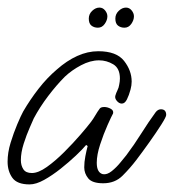

<svg xmlns="http://www.w3.org/2000/svg" viewBox="-22 -482 458 506"><path d="M56 4Q23 4 10.5 -13.5Q-2 -31 -2 -56Q-2 -80 6 -106Q14 -132 23.5 -154.5Q33 -177 39 -188Q57 -219 79.5 -248Q102 -277 128 -299Q154 -322 181.5 -334.5Q209 -347 237 -347Q285 -347 305 -321.5Q325 -296 325 -267Q325 -257 322 -246Q318 -231 312.5 -220Q307 -209 299 -209Q292 -209 286 -216Q280 -223 282 -230Q284 -237 287.5 -244Q291 -251 292 -258Q293 -263 293.5 -267Q294 -271 294 -275Q294 -302 276.5 -312.5Q259 -323 239 -323Q216 -323 191.5 -310Q167 -297 149 -280Q127 -258 105 -229Q83 -200 67 -170Q65 -165 56.5 -146Q48 -127 40.5 -103.5Q33 -80 33 -60Q33 -46 39.5 -36Q46 -26 62 -26Q79 -26 101.5 -42Q124 -58 147.5 -81.5Q171 -105 190 -127Q209 -149 218 -161Q224 -169 229.5 -178.5Q235 -188 241 -196Q244 -200 253 -200Q261 -200 269.5 -195.5Q278 -191 276 -183Q272 -176 261.5 -152.5Q251 -129 242 -101.5Q233 -74 233 -53Q233 -27 249 -23Q260 -21 272.5 -31Q285 -41 295.5 -54Q306 -67 311 -73Q332 -101 350.5 -130.5Q369 -160 388 -186Q394 -194 402 -194Q416 -194 416 -179Q416 -174 403 -153.5Q390 -133 371.5 -107Q353 -81 337 -60Q321 -39 301 -19Q281 1 250 1Q221 1 210.5 -12Q200 -25 200 -41Q200 -55 203 -70.5Q206 -86 209 -97L205 -100Q196 -89 178 -72Q160 -55 138 -37.5Q116 -20 94.5 -8Q73 4 56 4ZM236 -409Q226 -409 219 -414.5Q212 -420 212 -433Q212 -445 221 -453.5Q230 -462 240 -462Q249 -462 255 -454.5Q261 -447 261 -439Q261 -429 254 -419Q247 -409 236 -409ZM306 -409Q296 -409 289 -414.5Q282 -420 282 -433Q282 -445 291 -453.5Q300 -462 310 -462Q319 -462 325 -454.5Q331 -447 331 -439Q331 -429 324 -419Q317 -409 306 -409Z"/></svg>

Font: Ms Madi
Style: Regular
Weight: 400
Designer: Robert E. Leuschke
Foundry: Robert E. Leuschke
Version: Version 1.010; ttfautohint (v1.8.3)